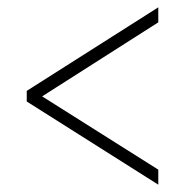

<svg xmlns="http://www.w3.org/2000/svg" viewBox="-20 -620 505 524"><path d="M412 -116V-157L95 -357L412 -559V-600L53 -372V-343Z"/></svg>

Font: Noto Serif Hebrew Condensed ExtraLight
Style: Regular
Weight: 200
Width: 3
Designer: Monotype Design Team
Foundry: Monotype Imaging Inc.
Version: Version 2.004